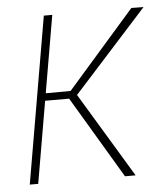

<svg xmlns="http://www.w3.org/2000/svg" viewBox="-44 -568 522 607"><g transform="rotate(-5 217.0 -264.0)"><path d="M144 -528.3 53.2 0H26.4L117.2 -528.3ZM433.6 -527.8 191.4 -259.8H86.9L90.3 -283.2L180.7 -283.7L395 -528.3ZM328.6 0 172.9 -261.7 190.9 -284.2 362.3 0Z"/></g></svg>

Font: Roboto Condensed Thin
Style: Italic
Weight: 250
Italic angle: -12°
Designer: Christian Robertson
Foundry: Google
Version: Version 3.008; 2023